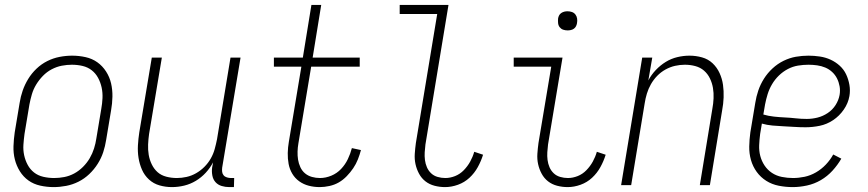

<svg xmlns="http://www.w3.org/2000/svg" viewBox="-20 -755 3540 783"><path d="M199 8Q171 8 144 2Q117 -4 96 -19Q75 -34 61 -56.5Q47 -79 40.5 -105Q34 -131 35 -159Q36 -187 40 -215L60 -335Q64 -361 72.5 -385.5Q81 -410 95 -433Q109 -456 129 -475Q149 -494 173 -506Q197 -518 223 -523Q249 -528 274 -528Q302 -528 329 -522Q356 -516 377 -501Q398 -486 412.5 -463.5Q427 -441 433 -415Q439 -389 438.5 -361Q438 -333 433 -305L413 -185Q409 -159 401 -134.5Q393 -110 378.5 -87Q364 -64 344 -45Q324 -26 300 -14Q276 -2 250 3Q224 8 199 8ZM201 -29Q221 -29 242 -33Q263 -37 282.5 -47.5Q302 -58 318.5 -74.5Q335 -91 346 -110Q357 -129 363.5 -149.5Q370 -170 373 -191L393 -311Q397 -333 398 -355Q399 -377 394.5 -398Q390 -419 380 -437.5Q370 -456 354 -468.5Q338 -481 317 -486Q296 -491 273 -491Q253 -491 232 -487Q211 -483 191 -472.5Q171 -462 155 -445.5Q139 -429 127.5 -410Q116 -391 110 -370.5Q104 -350 100 -329L80 -209Q77 -187 75.5 -165Q74 -143 78.5 -122Q83 -101 93 -82.5Q103 -64 119 -51.5Q135 -39 156.5 -34Q178 -29 201 -29Z M681 8Q655 8 630.5 1Q606 -6 587.5 -23Q569 -40 559 -63Q549 -86 545 -111Q541 -136 542.5 -162.5Q544 -189 548 -215L599 -520H640L588 -209Q585 -188 584 -166Q583 -144 586.5 -123.5Q590 -103 599 -84.5Q608 -66 622.5 -53Q637 -40 658 -34.5Q679 -29 701 -29Q721 -29 741 -33.5Q761 -38 779.5 -48.5Q798 -59 813.5 -74.5Q829 -90 839.5 -108.5Q850 -127 855.5 -147Q861 -167 865 -187L920 -520H961L886 -71Q885 -62 886 -54Q887 -46 892 -40Q897 -34 905.5 -31.5Q914 -29 922 -29H935L934 8H915Q899 8 884 3.5Q869 -1 859 -12Q849 -23 846 -39Q843 -55 845 -71L849 -93Q837 -70 819 -50.5Q801 -31 778.5 -17.5Q756 -4 731 2Q706 8 681 8Z M1284 8Q1261 8 1239.5 2.5Q1218 -3 1200.5 -15.5Q1183 -28 1172 -46.5Q1161 -65 1157 -86.5Q1153 -108 1153.5 -131Q1154 -154 1158 -177L1209 -483H1097V-520H1215L1250 -735H1290L1255 -520H1447V-483H1249L1197 -171Q1194 -154 1193.5 -137Q1193 -120 1195.5 -104Q1198 -88 1205 -73Q1212 -58 1224 -48Q1236 -38 1252 -33.5Q1268 -29 1285 -29Q1308 -29 1331 -38.5Q1354 -48 1371 -66Q1388 -84 1398.5 -106Q1409 -128 1415 -151L1452 -143Q1447 -124 1439.5 -105Q1432 -86 1420.5 -69Q1409 -52 1394 -36.5Q1379 -21 1361.5 -11Q1344 -1 1323.5 3.5Q1303 8 1284 8Z M1795 8Q1773 8 1752 2.5Q1731 -3 1715 -15.5Q1699 -28 1689 -46.5Q1679 -65 1674.5 -85.5Q1670 -106 1671.5 -128Q1673 -150 1676 -172L1763 -698H1610V-735H1809L1715 -166Q1713 -150 1712 -134Q1711 -118 1713 -102.5Q1715 -87 1721 -73Q1727 -59 1738 -48.5Q1749 -38 1764.5 -33.5Q1780 -29 1796 -29Q1816 -29 1836 -37Q1856 -45 1871.5 -61Q1887 -77 1897.5 -96Q1908 -115 1914 -136L1950 -124Q1942 -98 1928.5 -73.5Q1915 -49 1894.5 -30Q1874 -11 1847.5 -1.5Q1821 8 1795 8Z M2295 8Q2273 8 2252 2.5Q2231 -3 2215 -15.5Q2199 -28 2189 -46.5Q2179 -65 2174.5 -85.5Q2170 -106 2171.5 -128Q2173 -150 2176 -172L2228 -483H2075V-520H2274L2215 -166Q2213 -150 2212 -134Q2211 -118 2213 -102.5Q2215 -87 2221 -73Q2227 -59 2238 -48.5Q2249 -38 2264.5 -33.5Q2280 -29 2296 -29Q2316 -29 2336 -37Q2356 -45 2371.5 -61Q2387 -77 2397.5 -96Q2408 -115 2414 -136L2450 -124Q2442 -98 2428.5 -73.5Q2415 -49 2394.5 -30Q2374 -11 2347.5 -1.5Q2321 8 2295 8ZM2295 -631Q2285 -631 2276.5 -634Q2268 -637 2262.5 -644Q2257 -651 2256 -660.5Q2255 -670 2256 -680Q2257 -686 2260 -692Q2263 -698 2269 -702Q2275 -706 2281.5 -707.5Q2288 -709 2294 -709Q2304 -709 2312.5 -706Q2321 -703 2326.5 -696Q2332 -689 2333.5 -679.5Q2335 -670 2333 -660Q2332 -654 2329 -648Q2326 -642 2320.5 -638Q2315 -634 2308 -632.5Q2301 -631 2295 -631Z M2513 0 2599 -520H2640L2624 -427Q2636 -450 2654.5 -469.5Q2673 -489 2695 -502.5Q2717 -516 2742 -522Q2767 -528 2792 -528Q2818 -528 2843 -521Q2868 -514 2886 -497Q2904 -480 2914.5 -457Q2925 -434 2928.5 -409Q2932 -384 2931 -357.5Q2930 -331 2925 -305L2875 0H2834L2885 -311Q2889 -332 2890 -354Q2891 -376 2887.5 -396.5Q2884 -417 2875 -435.5Q2866 -454 2851 -467Q2836 -480 2815.5 -485.5Q2795 -491 2773 -491Q2753 -491 2733 -486.5Q2713 -482 2694 -471.5Q2675 -461 2660 -445.5Q2645 -430 2634.5 -411.5Q2624 -393 2618 -373Q2612 -353 2609 -333L2554 0Z M3213 8Q3184 8 3156 2.5Q3128 -3 3105 -17.5Q3082 -32 3066 -54Q3050 -76 3042.5 -102.5Q3035 -129 3035.5 -157.5Q3036 -186 3040 -215L3060 -335Q3064 -361 3072.5 -386Q3081 -411 3095.5 -434Q3110 -457 3130.5 -476Q3151 -495 3175.5 -507Q3200 -519 3225.5 -523.5Q3251 -528 3277 -528Q3300 -528 3323.5 -524.5Q3347 -521 3367.5 -511.5Q3388 -502 3404.5 -487Q3421 -472 3430.5 -452Q3440 -432 3444 -409Q3448 -386 3444 -363Q3439 -334 3421 -308Q3403 -282 3377.5 -265Q3352 -248 3323 -242Q3294 -236 3265 -236Q3242 -236 3219.5 -237.5Q3197 -239 3175 -240Q3153 -241 3130.5 -243Q3108 -245 3087 -251L3080 -209Q3077 -186 3076 -163Q3075 -140 3080.5 -119Q3086 -98 3098 -80Q3110 -62 3128 -50Q3146 -38 3168.5 -33.5Q3191 -29 3214 -29Q3237 -29 3261 -34Q3285 -39 3307.5 -52Q3330 -65 3348 -84Q3366 -103 3378 -125L3411 -108Q3396 -82 3375 -59Q3354 -36 3327.5 -20.5Q3301 -5 3271 1.5Q3241 8 3213 8ZM3270 -270Q3292 -270 3314 -275.5Q3336 -281 3355.5 -294Q3375 -307 3387.5 -326.5Q3400 -346 3404 -368Q3407 -386 3404 -403Q3401 -420 3393.5 -435Q3386 -450 3373.5 -461.5Q3361 -473 3345.5 -479.5Q3330 -486 3312.5 -488.5Q3295 -491 3277 -491Q3256 -491 3234.5 -487.5Q3213 -484 3193 -473.5Q3173 -463 3156.5 -447Q3140 -431 3128.5 -411.5Q3117 -392 3110.5 -371Q3104 -350 3100 -329L3093 -288Q3113 -282 3136 -279.5Q3159 -277 3181 -276Q3203 -275 3225 -272.5Q3247 -270 3270 -270Z"/></svg>

Font: Iosevka Curly Extralight
Style: Italic
Weight: 200
Italic angle: -9°
Monospace: yes
Designer: Belleve Invis
Foundry: Belleve Invis
Version: Version 22.1.2; ttfautohint (v1.8.4)